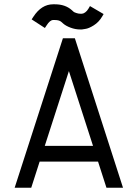

<svg xmlns="http://www.w3.org/2000/svg" viewBox="-20 -874 640 894"><path d="M188.5 -194.8H413.1L300.8 -543ZM164.6 -121.6 125.5 0H48.3L272.9 -695.8H328.6L552.7 0H475.6L436.5 -121.6ZM135.7 -796.4Q173.3 -854 227.5 -854H235.4Q283.7 -854 314 -827.1L323.2 -818.8Q325.2 -816.9 335.2 -813.5Q345.2 -810.1 353 -810.1H361.3Q367.7 -810.1 376.5 -816.2Q385.3 -822.3 392.1 -834L398.9 -845.7L462.4 -808.6L455.6 -796.9Q440.4 -771 416.7 -756.1Q393.1 -741.2 377 -739.3L361.3 -736.8H353Q331.1 -736.8 308.8 -745.1Q286.6 -753.4 274.4 -764.2L265.6 -772Q255.9 -780.8 235.4 -780.8H227.5Q212.9 -780.8 197.3 -756.3L189 -743.7L127.4 -783.7Z"/></svg>

Font: Anka/Coder
Style: Regular
Weight: 400
Monospace: yes
Version: Version 001.100